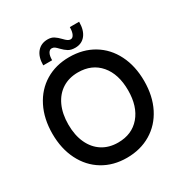

<svg xmlns="http://www.w3.org/2000/svg" viewBox="-199 -1029 1146 1198"><g transform="rotate(-30 374.0 -430.0)"><path d="M43 -348Q43 -456 84.5 -538.5Q126 -621 200.5 -666Q275 -711 372 -711Q471 -711 546 -666Q621 -621 662.5 -538.5Q704 -456 704 -348Q704 -240 662.5 -158Q621 -76 545.5 -31Q470 14 372 14Q275 14 200.5 -31Q126 -76 84.5 -158.5Q43 -241 43 -348ZM588 -348Q588 -465 530 -533Q472 -601 372 -601Q307 -601 259 -570.5Q211 -540 184.5 -483Q158 -426 158 -348Q158 -271 184.5 -214Q211 -157 259 -126.5Q307 -96 372 -96Q472 -96 530 -164Q588 -232 588 -348ZM348 -786Q335 -800 326 -806.5Q317 -813 305 -813Q290 -813 280.5 -796Q271 -779 271 -747H207Q207 -807 235 -840.5Q263 -874 311 -874Q337 -874 355 -862.5Q373 -851 393 -830Q406 -816 416 -809Q426 -802 437 -802Q452 -802 461 -820.5Q470 -839 470 -871H537Q537 -810 510 -776Q483 -742 436 -742Q406 -742 387 -753.5Q368 -765 348 -786Z"/></g></svg>

Font: Hanken Grotesk SemiBold
Style: Regular
Weight: 600
Designer: Alfredo Marco Pradil
Foundry: Hanken Design Co.
Version: Version 3.014